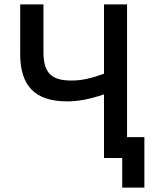

<svg xmlns="http://www.w3.org/2000/svg" viewBox="-20 -720 703 875"><path d="M537 135H638V-95H559V-700H454V-384C396 -363 353 -353 306 -353C213 -353 178 -388 178 -485V-700H72V-474C72 -327 141 -258 286 -258C338 -258 389 -268 454 -290V0H537Z"/></svg>

Font: Fixel Text Medium
Style: Regular
Weight: 500
Width: 4
Designer: AlfaBravo + MacPaw
Foundry: Kyrylo Tkachov, Marchela Mozhyna, Serhii Makarenko, Maria Weinstein, Zakhar Kryvoshyya
Version: Version 1.211